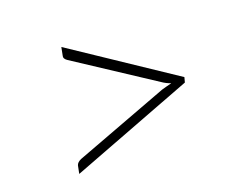

<svg xmlns="http://www.w3.org/2000/svg" viewBox="-65 -638 784 605"><g transform="rotate(-15 326.5 -335.5)"><path d="M525 -344 522 -327 126 -135 129 -162Q131 -172 144 -179L447 -324Q455 -327 463 -330Q471 -333 480 -336Q472 -338 464.5 -341Q457 -344 450 -348L182 -492Q170 -499 172 -508L175 -536Z"/></g></svg>

Font: Aleo ExtraLight
Style: Italic
Weight: 250
Italic angle: -7°
Designer: Alessio Laiso
Foundry: Alessio Laiso
Version: Version 2.001;gftools[0.9.29]